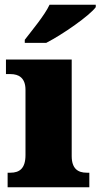

<svg xmlns="http://www.w3.org/2000/svg" viewBox="-20 -786 422 806"><path d="M84 -619V-606H174C244 -642 357 -721 382 -756V-766H188C167 -721 113 -657 84 -619ZM12 0H355V-61H344C307 -61 281 -78 281 -131V-536H5V-475H24C60 -475 87 -458 87 -409V-135C87 -79 62 -61 24 -61H12Z"/></svg>

Font: Noto Serif Gurmukhi Black
Style: Regular
Weight: 900
Designer: Vaibhav Singh and the Monotype Design Team
Foundry: Monotype Imaging Inc.
Version: Version 2.004